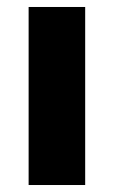

<svg xmlns="http://www.w3.org/2000/svg" viewBox="-20 -530 326 550"><path d="M62 0V-510H224V0Z"/></svg>

Font: Saira Thin
Style: Bold
Weight: 700
Version: Version 1.101